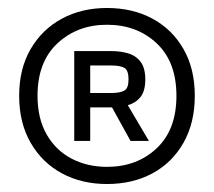

<svg xmlns="http://www.w3.org/2000/svg" viewBox="-20 -743 536 481"><path d="M248 -282Q185 -282 135.5 -308.5Q86 -335 57 -385Q28 -435 28 -503Q28 -571 57 -620.5Q86 -670 135.5 -696.5Q185 -723 248 -723Q312 -723 361.5 -696.5Q411 -670 439.5 -620.5Q468 -571 468 -503Q468 -435 439.5 -385Q411 -335 361.5 -308.5Q312 -282 248 -282ZM248 -325Q323 -325 372.5 -371.5Q422 -418 422 -503Q422 -588 372.5 -634.5Q323 -681 248 -681Q174 -681 124 -634.5Q74 -588 74 -503Q74 -446 97 -406Q120 -366 159.5 -345.5Q199 -325 248 -325ZM166 -615H206V-390H166ZM189 -615H260Q281 -615 300.5 -609.5Q320 -604 332 -588.5Q344 -573 344 -544Q344 -515 332 -500Q320 -485 300.5 -479.5Q281 -474 260 -474H189V-510H258Q281 -510 291.5 -516Q302 -522 302 -544Q302 -567 291.5 -573Q281 -579 258 -579H189ZM249 -495H291L353 -390H307Z"/></svg>

Font: 42dot Sans Light Medium
Style: Regular
Weight: 500
Version: Version 1.000